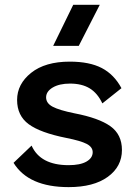

<svg xmlns="http://www.w3.org/2000/svg" viewBox="-20 -765 566 795"><path d="M264.2 9.8Q98.1 9.8 36.1 -90.8L110.8 -162.1Q147 -81.1 264.2 -81.1Q312 -81.1 337.9 -95.9Q363.8 -110.8 363.8 -134.8Q363.8 -156.2 338.9 -169.2Q314 -182.1 254.9 -193.8Q147 -215.3 98.9 -250.7Q50.8 -286.1 50.8 -351.1Q50.8 -417 108.9 -463.4Q167 -509.8 269 -509.8Q350.6 -509.8 401.6 -483.2Q452.6 -456.5 482.9 -399.9L403.8 -336.9Q383.8 -379.4 351.3 -399.2Q318.8 -418.9 270 -418.9Q225.6 -418.9 198.2 -402.6Q170.9 -386.2 170.9 -361.8Q170.9 -337.4 198.2 -323Q225.6 -308.6 288.1 -295.9Q389.6 -276.4 437.3 -242.2Q484.9 -208 484.9 -144Q484.9 -75.2 426.3 -32.7Q367.7 9.8 264.2 9.8ZM200.2 -575.2 283.2 -745.1H393.1L306.2 -575.2Z"/></svg>

Font: Human Sans Medium
Style: Regular
Weight: 500
Designer: Tim Radville
Foundry: Continuum
Version: Version 1.000;FEAKit 1.0